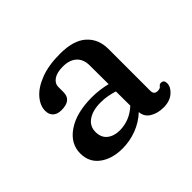

<svg xmlns="http://www.w3.org/2000/svg" viewBox="-100 -864 721 721"><g transform="rotate(-45 261.0 -503.0)"><path d="M86.5 -599Q86.5 -626.5 108.8 -652.5Q131 -678.5 173.8 -695Q216.5 -711.5 277.5 -711.5Q349 -711.5 384 -680Q419 -648.5 419 -595.5V-373.5Q419 -353 438 -353Q451.5 -353 456 -359.8Q460.5 -366.5 468.5 -366.5Q484 -366.5 484 -348.5Q484 -328.5 463.8 -311Q443.5 -293.5 410.5 -293.5Q378.5 -293.5 356 -307.5Q333.5 -321.5 332 -347.5Q304.5 -321.5 268 -307.5Q231.5 -293.5 192.5 -293.5Q137 -293.5 101.8 -319.8Q66.5 -346 66.5 -393Q66.5 -445 115.2 -478.2Q164 -511.5 247 -511.5Q268 -511.5 288.5 -508.8Q309 -506 326 -501.5L325.5 -603Q325 -635 305.5 -652.5Q286 -670 251 -670Q219 -670 202 -658Q185 -646 185 -628.5V-600Q185 -557.5 132 -557.5Q110 -557.5 98.2 -568.8Q86.5 -580 86.5 -599ZM164 -409.5Q164 -379.5 183.5 -364.2Q203 -349 232.5 -349Q285.5 -349 326.5 -387L326 -463Q310.5 -468 293 -471.2Q275.5 -474.5 256 -474.5Q214 -474.5 189 -457.2Q164 -440 164 -409.5Z"/></g></svg>

Font: Fraunces 9pt S100
Style: Regular
Weight: 400
Version: Version 1.000; ttfautohint (v1.8.3)